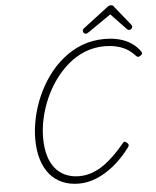

<svg xmlns="http://www.w3.org/2000/svg" viewBox="-75 -1318 1139 1402"><g transform="rotate(-5 494.0 -617.5)"><path d="M447 21Q379 21 325.5 -2Q272 -25 234 -70Q196 -115 176 -181Q156 -247 156 -330Q156 -404 173 -483Q190 -562 223 -638.5Q256 -715 304.5 -783Q353 -851 417 -903.5Q481 -956 557.5 -985.5Q634 -1015 724 -1015Q783 -1015 832 -1002Q881 -989 919.5 -963Q958 -937 984 -899Q990 -890 986.5 -882.5Q983 -875 971 -868Q960 -862 954.5 -863.5Q949 -865 937 -877Q911 -906 878.5 -924.5Q846 -943 806.5 -952.5Q767 -962 717 -962Q642 -962 574.5 -935Q507 -908 451 -860Q395 -812 351 -750.5Q307 -689 276.5 -618.5Q246 -548 230 -475.5Q214 -403 214 -336Q214 -262 230 -205.5Q246 -149 277 -111Q308 -73 352.5 -53Q397 -33 453 -33Q502 -33 547 -49Q592 -65 633.5 -94Q675 -123 714.5 -162Q754 -201 791 -246Q798 -256 805.5 -254.5Q813 -253 822 -245Q831 -238 832 -229.5Q833 -221 825 -211Q768 -135 704.5 -83.5Q641 -32 576 -5.5Q511 21 447 21ZM591 -1065Q582 -1065 576.5 -1072Q571 -1079 571 -1087Q571 -1093 573 -1096.5Q575 -1100 579 -1104L760 -1242Q769 -1251 776 -1253.5Q783 -1256 791 -1256Q798 -1256 804 -1253Q810 -1250 815 -1241L928 -1101Q931 -1098 932 -1093.5Q933 -1089 933 -1086Q933 -1077 925 -1071Q917 -1065 910 -1065Q904 -1065 899 -1068Q894 -1071 890 -1076L781 -1190L614 -1075Q607 -1070 602 -1067.5Q597 -1065 591 -1065Z"/></g></svg>

Font: Playwrite US Trad ExtraLight
Style: Regular
Weight: 250
Designer: Veronika Burian, José Scaglione
Foundry: TypeTogether
Version: Version 1.003